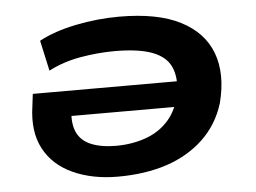

<svg xmlns="http://www.w3.org/2000/svg" viewBox="-43 -564 836 628"><g transform="rotate(-5 375.0 -250.5)"><path d="M320 10Q237 10 173 -19Q109 -48 79 -104.5Q49 -161 61 -243L66 -284H568L557 -201H159L188 -228Q181 -180 194 -149.5Q207 -119 240.5 -105Q274 -91 323 -91Q375 -91 420.5 -107Q466 -123 496.5 -158Q527 -193 537 -248Q544 -297 528.5 -331.5Q513 -366 468 -383Q423 -400 345 -400Q290 -400 232.5 -390Q175 -380 127 -355L105 -455Q155 -482 226.5 -496.5Q298 -511 369 -511Q495 -511 570 -472.5Q645 -434 671 -364.5Q697 -295 673 -201Q652 -132 602 -84.5Q552 -37 481 -13.5Q410 10 320 10Z"/></g></svg>

Font: Nunito Sans 7pt Expanded
Style: Bold Italic
Weight: 700
Width: 7
Italic angle: -9°
Designer: Vernon Adams
Foundry: Vernon Adams
Version: Version 3.101;gftools[0.9.27]